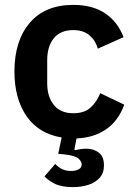

<svg xmlns="http://www.w3.org/2000/svg" viewBox="-20 -554 553 785"><path d="M280 -534Q359 -534 410.5 -499Q462 -464 485 -402L380 -355Q371 -388 346 -409.5Q321 -431 280 -431Q227 -431 200 -397.5Q173 -364 173 -308V-213Q173 -159 200 -125Q227 -91 280 -91Q325 -91 350.5 -114.5Q376 -138 390 -173L488 -126Q464 -60 414 -25.5Q364 9 293 12L284 57L288 60Q299 57 310.5 55.5Q322 54 333 54Q363 54 384 70Q405 86 405 122Q405 154 387 173.5Q369 193 340.5 202Q312 211 279 211Q230 211 202.5 196.5Q175 182 162 167L206 116Q216 128 232 136.5Q248 145 270 145Q289 145 301.5 138.5Q314 132 314 118Q314 106 300.5 94Q287 82 241 77L218 75L232 8Q139 -7 89 -78.5Q39 -150 39 -262Q39 -387 101.5 -460.5Q164 -534 280 -534Z"/></svg>

Font: IBM Plex Sans SemiBold
Style: Regular
Weight: 600
Designer: Mike Abbink, Paul van der Laan, Pieter van Rosmalen
Foundry: Bold Monday
Version: Version 3.201